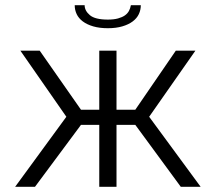

<svg xmlns="http://www.w3.org/2000/svg" viewBox="-20 -715 826 735"><path d="M38 0 234 -268 58 -521H132L290 -295H360V-521H426V-295H498L653 -521H728L551 -268L748 0H672L498 -237H426V0H360V-237H290L114 0ZM393 -607Q361 -607 337 -614Q313 -621 297 -633Q281 -645 273.5 -661Q266 -677 266 -695H304Q304 -674 324 -657Q344 -640 393 -640Q416 -640 432 -644.5Q448 -649 458 -656Q468 -663 473.5 -673Q479 -683 481 -695H519Q519 -677 511.5 -661Q504 -645 488 -633Q472 -621 448 -614Q424 -607 393 -607Z"/></svg>

Font: Rising Sun Light
Style: Regular
Weight: 300
Designer: Matt McInerney, Pablo Impallari, Rodrigo Fuenzalida (Raleway font), Stephen Hutchings (Greek), Cristiano Sobral (main ch
Foundry: The Rising Sun Project Authors
Version: Version 4.327; ttfautohint (v1.8.4.7-5d5b-dirty)